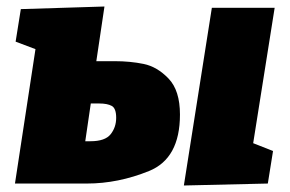

<svg xmlns="http://www.w3.org/2000/svg" viewBox="-20 -564 891 590"><path d="M333 -376Q380 -376 421.5 -367.5Q463 -359 498 -322.5Q533 -286 533 -212Q533 -77 438 -38.5Q343 0 247 0H26L89 -413L28 -436L44 -536L301 -544L276 -376ZM631 -540H824L758 -124L819 -100L803 0L545 6ZM258 -130Q303 -130 320 -151.5Q337 -173 337 -202Q337 -231 323.5 -238.5Q310 -246 285 -246H259L242 -130Z"/></svg>

Font: Bitter Pro Black
Style: Italic
Weight: 900
Italic angle: -9°
Designer: Sol Matas, and Bitter project Authors
Foundry: Sol Matas
Version: Version 1.010